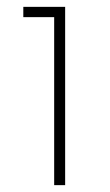

<svg xmlns="http://www.w3.org/2000/svg" viewBox="-20 -540 320 560"><path d="M138 0V-490H48V-520H170V0Z"/></svg>

Font: Sora Thin
Style: Regular
Weight: 32
Designer: Jonathan Barnbrook, Julián Moncada
Foundry: Barnbrook Fonts
Version: Version 2.000